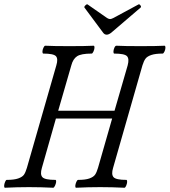

<svg xmlns="http://www.w3.org/2000/svg" viewBox="-22 -884 802 907"><path d="M481.9 -720.2Q471.7 -720.2 464.8 -730L377 -848.1Q374.5 -852.1 381.6 -858.9Q388.7 -865.7 392.1 -862.8L483.9 -798.8Q492.2 -793.9 498 -793.9Q503.4 -793.9 513.2 -798.8L631.8 -862.8Q636.2 -865.7 641.4 -858.6Q646.5 -851.6 642.1 -848.1L502.9 -729Q491.2 -720.2 481.9 -720.2ZM1 2.9Q-2.9 1.5 -2.4 -6.8Q-2 -15.1 2 -24.7Q5.9 -34.2 9.8 -34.2Q44.4 -34.2 64 -41Q83.5 -47.9 91.1 -58.6Q98.6 -69.3 105 -90.8L244.1 -575.2Q253.4 -606 242.4 -618.4Q231.4 -630.9 182.1 -630.9Q178.2 -632.3 178.5 -640.6Q178.7 -648.9 183.1 -658.4Q187.5 -668 191.9 -668Q230 -666 306.2 -666Q381.8 -666 420.9 -668Q424.8 -666.5 424.3 -658.2Q423.8 -649.9 419.4 -640.4Q415 -630.9 411.1 -630.9Q361.3 -630.9 342 -618.2Q322.8 -605.5 314.9 -575.2L252.9 -360.8H519L581.1 -575.2Q589.4 -606 578.1 -618.4Q566.9 -630.9 517.1 -630.9Q513.7 -632.3 513.9 -640.6Q514.2 -648.9 518.3 -658.4Q522.5 -668 527.8 -668Q565.9 -666 642.1 -666Q717.8 -666 755.9 -668Q759.8 -666.5 759.5 -658.2Q759.3 -649.9 754.9 -640.4Q750.5 -630.9 746.1 -630.9Q712.4 -630.9 692.9 -624.3Q673.3 -617.7 665.3 -606.7Q657.2 -595.7 650.9 -575.2L512.2 -90.8Q502.9 -60.1 514.4 -47.1Q525.9 -34.2 575.2 -34.2Q579.1 -32.7 578.6 -24.4Q578.1 -16.1 574 -6.6Q569.8 2.9 565.9 2.9Q507.3 0 451.2 0Q394 0 336.9 2.9Q333 1.5 333.7 -6.8Q334.5 -15.1 338.6 -24.7Q342.8 -34.2 347.2 -34.2Q381.3 -34.2 400.4 -41Q419.4 -47.9 427 -58.6Q434.6 -69.3 440.9 -90.8L507.8 -324.2H242.2L175.8 -90.8Q166.5 -59.6 178.5 -46.9Q190.4 -34.2 240.2 -34.2Q244.1 -32.7 243.2 -24.4Q242.2 -16.1 237.8 -6.6Q233.4 2.9 229 2.9Q171.9 0 115.2 0Q58.1 0 1 2.9Z"/></svg>

Font: Junicode SmCond
Style: Italic
Weight: 400
Width: 4
Italic angle: -11°
Designer: Peter S. Baker
Version: Version 2.206